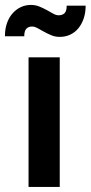

<svg xmlns="http://www.w3.org/2000/svg" viewBox="-48 -740 360 760"><path d="M0 0ZM188.5 -513V0H65V-513ZM184 -679.5Q199 -679.5 207.5 -687.8Q216 -696 216 -717.5H291Q291 -689.5 283.2 -666.8Q275.5 -644 262 -627.8Q248.5 -611.5 229.8 -602.8Q211 -594 188.5 -594Q170.5 -594 155 -600.5Q139.5 -607 126 -614.5Q112.5 -622 100.8 -628.5Q89 -635 79 -635Q64.5 -635 56.2 -626.2Q48 -617.5 48 -596.5H-28.5Q-28.5 -624.5 -20.8 -647.2Q-13 -670 1 -686.2Q15 -702.5 33.8 -711.5Q52.5 -720.5 74.5 -720.5Q92.5 -720.5 108.2 -714Q124 -707.5 137.5 -700Q151 -692.5 162.5 -686Q174 -679.5 184 -679.5Z"/></svg>

Font: Lato
Style: Bold
Weight: 700
Designer: Lukasz Dziedzic
Foundry: tyPoland Lukasz Dziedzic
Version: Version 2.007; 2014-02-27